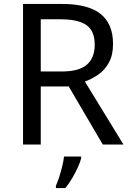

<svg xmlns="http://www.w3.org/2000/svg" viewBox="-20 -734 662 975"><path d="M294 -714Q427 -714 490.5 -663.5Q554 -613 554 -511Q554 -454 533 -416Q512 -378 479.5 -355.5Q447 -333 411 -320L607 0H502L329 -295H187V0H97V-714ZM289 -636H187V-371H294Q381 -371 421 -405.5Q461 -440 461 -507Q461 -577 419 -606.5Q377 -636 289 -636ZM392 70Q388 88 375.5 115.5Q363 143 346.5 171Q330 199 312 221H264V209Q272 192 280.5 165.5Q289 139 296 110.5Q303 82 305 61H392Z"/></svg>

Font: Noto Sans Rejang
Style: Regular
Weight: 400
Designer: Monotype Design Team
Foundry: Monotype Imaging Inc.
Version: Version 2.001; ttfautohint (v1.8.4.7-5d5b)